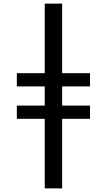

<svg xmlns="http://www.w3.org/2000/svg" viewBox="-20 -855 590 1060"><path d="M227 185V-199H73V-272H227V-378H73V-451H227V-835H323V-451H477V-378H323V-272H477V-199H323V185Z"/></svg>

Font: Lode Dark Term
Style: Bold
Weight: 700
Monospace: yes
Designer: Belleve Invis
Foundry: Belleve Invis
Version: Version 29.2.0